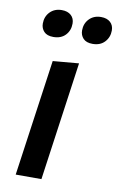

<svg xmlns="http://www.w3.org/2000/svg" viewBox="-85 -790 520 838"><g transform="rotate(10 175.0 -371.0)"><path d="M160 0 234 -526 119 -516 46 0ZM103 -620Q137 -620 156.5 -640.5Q176 -661 176 -692Q176 -715 161 -728.5Q146 -742 120 -742Q88 -742 68 -721.5Q48 -701 48 -670Q48 -649 61.5 -634.5Q75 -620 103 -620ZM277 -620Q311 -620 330.5 -641Q350 -662 350 -692Q350 -715 335 -728.5Q320 -742 294 -742Q262 -742 242 -721.5Q222 -701 222 -670Q222 -649 235.5 -634.5Q249 -620 277 -620Z"/></g></svg>

Font: Brisa Sans Medium
Style: Italic
Weight: 600
Italic angle: -8°
Designer: Dalton Maag Ltd
Foundry: Dalton Maag Ltd
Version: Version 1.101;July 10, 2019;FontCreator 11.5.0.2425 64-bit